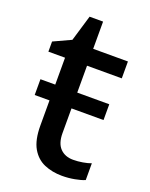

<svg xmlns="http://www.w3.org/2000/svg" viewBox="-129 -730 634 809"><g transform="rotate(20 188.0 -325.0)"><path d="M25.9 -271V-341.8H334.5V-271ZM271 -69.8Q292 -69.8 313.5 -73.5Q335 -77.1 350.6 -83V-7.8Q334 -0.5 306.4 4.6Q278.8 9.8 250 9.8Q206.1 9.8 170.4 -5.4Q134.8 -20.5 113.5 -57.1Q92.3 -93.8 92.3 -158.7V-462.4H17.6V-507.8L95.7 -543.9L130.4 -660.2H190.9V-538.1H346.7V-462.4H190.9V-160.2Q190.9 -114.7 212.6 -92.3Q234.4 -69.8 271 -69.8Z"/></g></svg>

Font: Open Sans Medium
Style: Regular
Weight: 500
Designer: Monotype Design Team
Foundry: Monotype Imaging Inc.
Version: Version 3.000